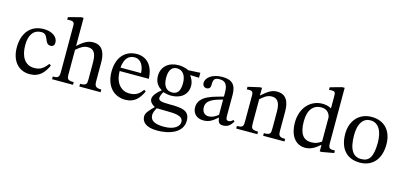

<svg xmlns="http://www.w3.org/2000/svg" viewBox="-77 -1241 4224 2011"><g transform="rotate(15 2035.0 -235.5)"><path d="M408 -148C363 -90 329 -65 264 -65C161 -65 112 -151 112 -273C112 -388 161 -448 242 -448C328 -448 295 -334 369 -334C397 -334 411 -350 411 -379C411 -437 353 -485 259 -485C115 -485 33 -383 33 -226C33 -87 108 10 233 10C340 10 389 -53 427 -134Z M629 -359C678 -404 714 -421 753 -421C834 -421 845 -352 845 -270V-97C845 -49 841 -29 772 -29V0H1002V-29C939 -29 928 -48 928 -101V-300C928 -382 909 -485 794 -485C741 -485 695 -462 632 -403H629V-706H602L468 -671V-643C468 -643 481 -645 497 -645C524 -645 546 -640 546 -605V-93C546 -37 528 -29 476 -29V0H703V-29C634 -29 629 -45 629 -97Z M1438 -143C1406 -101 1375 -65 1294 -65C1214 -65 1138 -128 1138 -266H1454C1449 -406 1377 -485 1268 -485C1151 -485 1057 -405 1057 -238C1057 -77 1150 10 1270 10C1373 10 1421 -53 1457 -129ZM1137 -303C1145 -396 1185 -445 1253 -445C1324 -445 1357 -377 1360 -303Z M1615 -184C1568 -148 1533 -106 1533 -70C1533 -42 1555 -15 1589 2V6C1535 58 1508 92 1508 125C1508 180 1547 235 1678 235C1804 235 1952 189 1952 55C1952 -60 1856 -64 1730 -64C1638 -64 1612 -74 1612 -104C1612 -121 1628 -157 1638 -171C1664 -162 1692 -156 1724 -156C1829 -156 1901 -215 1901 -308C1901 -358 1879 -391 1865 -411V-416L1959 -413V-467L1830 -460C1830 -460 1785 -485 1719 -485C1613 -485 1538 -422 1538 -322C1538 -257 1567 -214 1615 -186ZM1712 -449C1776 -449 1812 -395 1812 -314C1812 -219 1775 -191 1725 -191C1660 -191 1626 -240 1626 -326C1626 -410 1660 -449 1712 -449ZM1614 10C1628 10 1647 11 1727 12C1794 13 1901 11 1901 83C1901 126 1854 178 1736 178C1634 178 1586 149 1586 91C1586 70 1593 47 1614 10Z M2269 -62C2275 -18 2285 5 2329 5C2380 5 2404 -16 2437 -64L2422 -80C2408 -65 2394 -55 2375 -55C2354 -55 2345 -63 2345 -104V-331C2345 -435 2304 -485 2195 -485C2086 -485 2019 -431 2019 -375C2019 -342 2041 -327 2061 -327C2089 -327 2105 -342 2105 -373C2105 -433 2115 -454 2172 -454C2232 -454 2262 -421 2262 -334V-290C2176 -263 1999 -237 1999 -105C1999 -41 2041 7 2118 7C2182 7 2218 -21 2265 -62ZM2262 -92C2228 -64 2192 -48 2159 -48C2116 -48 2087 -79 2087 -129C2087 -207 2171 -234 2262 -257Z M2922 -307C2922 -422 2879 -485 2788 -485C2725 -485 2681 -449 2627 -401H2623L2624 -482H2601L2474 -453V-424C2474 -424 2484 -426 2501 -426C2528 -426 2543 -418 2543 -382V-101C2543 -45 2540 -28 2473 -28V0H2702V-28C2630 -28 2626 -45 2626 -101V-358C2656 -385 2693 -421 2747 -421C2792 -421 2839 -402 2839 -282V-101C2839 -45 2836 -28 2765 -28V0H2996V-28C2929 -28 2922 -45 2922 -101Z M3531 -18V-45H3510C3473 -45 3460 -55 3460 -107V-706H3433L3307 -671V-643C3307 -643 3324 -645 3333 -645C3372 -645 3377 -636 3377 -592V-461C3346 -478 3313 -485 3280 -485C3154 -485 3050 -384 3050 -219C3050 -91 3108 8 3221 8C3287 8 3338 -30 3376 -64H3380V5H3403ZM3377 -101C3342 -77 3315 -64 3268 -64C3183 -64 3137 -120 3137 -258C3137 -384 3194 -445 3278 -445C3340 -445 3369 -406 3377 -365Z M3814 -485C3679 -485 3590 -387 3590 -242C3590 -80 3674 10 3814 10C3944 10 4036 -78 4036 -246C4036 -394 3951 -485 3814 -485ZM3810 -447C3899 -447 3944 -364 3944 -241C3944 -78 3900 -30 3818 -30C3732 -29 3683 -96 3683 -255C3683 -383 3734 -447 3810 -447Z"/></g></svg>

Font: STIX Two Math
Style: Regular
Weight: 400
Designer: Ross Mills, John Hudson & Paul Hanslow, Tiro Typeworks Ltd; with portions MicroPress Inc., with additions and correction
Foundry: Tiro Typeworks Ltd
Version: Version 2.02 b142